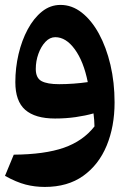

<svg xmlns="http://www.w3.org/2000/svg" viewBox="-20 -467 529 770"><path d="M159.7 282.7Q119.6 282.7 82.8 273.2Q45.9 263.7 0 238.3L35.2 153.3Q159.2 152.3 236.1 125.5Q313 98.6 358.9 40Q358.4 26.4 357.7 14.2Q356.9 2 355 -12.2Q322.3 -2.9 283 2.7Q243.7 8.3 200.7 8.3Q121.1 8.3 81.3 -26.4Q41.5 -61 41.5 -137.7Q41.5 -194.8 54.4 -250Q67.4 -305.2 91.3 -349.6Q115.2 -394 148.4 -420.7Q181.6 -447.3 222.7 -447.3Q268.6 -447.3 307.9 -416.5Q347.2 -385.7 376.7 -331.8Q406.2 -277.8 422.9 -207Q439.5 -136.2 439.5 -56.2Q439.5 40.5 407.7 117.2Q376 193.8 313.7 238.3Q251.5 282.7 159.7 282.7ZM332 -137.7Q315.4 -220.7 280 -269.3Q244.6 -317.9 201.7 -317.9Q179.7 -317.9 162.1 -299.1Q144.5 -280.3 134 -251.2Q123.5 -222.2 123.5 -190.4Q123.5 -154.3 146.5 -141.8Q169.4 -129.4 217.3 -129.4Q244.6 -129.4 274.9 -131.6Q305.2 -133.8 332 -137.7Z"/></svg>

Font: Pinar DS4-SemiBold
Style: Regular
Weight: 600
Designer: Amin Abedi
Version: Version 2.000